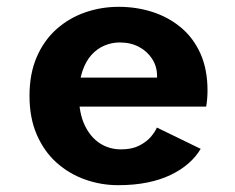

<svg xmlns="http://www.w3.org/2000/svg" viewBox="-20 -532 690 563"><path d="M326.5 11Q276.5 11 229.8 -5.5Q183 -22 146.2 -54.8Q109.5 -87.5 88 -136.8Q66.5 -186 66.5 -251Q66.5 -316 87.8 -365Q109 -414 146 -446.8Q183 -479.5 230 -495.8Q277 -512 328 -512Q380.5 -512 427.5 -496.8Q474.5 -481.5 510.8 -451.2Q547 -421 567.8 -374.8Q588.5 -328.5 588.5 -266.5Q588.5 -255.5 587.5 -242.5Q586.5 -229.5 584.5 -219.5H181V-304.5H440.5Q440.5 -306 440.5 -307Q440.5 -308 440.5 -309.5Q440.5 -337 426.2 -359.2Q412 -381.5 387.5 -394.5Q363 -407.5 331 -407.5Q308 -407.5 286.5 -398.5Q265 -389.5 248.2 -371Q231.5 -352.5 221.5 -323Q211.5 -293.5 211.5 -252Q211.5 -201.5 227.8 -166.2Q244 -131 271.8 -112.5Q299.5 -94 335 -94Q366.5 -94 387.8 -104.8Q409 -115.5 421.8 -130.2Q434.5 -145 440 -158L568.5 -95.5Q554.5 -72 532.5 -52.8Q510.5 -33.5 480.2 -19Q450 -4.5 411.8 3.2Q373.5 11 326.5 11Z"/></svg>

Font: Trispace Thin SemiBold
Style: Regular
Weight: 600
Version: Version 1.210